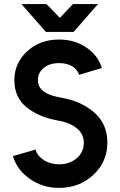

<svg xmlns="http://www.w3.org/2000/svg" viewBox="-20 -905 586 937"><path d="M85 -885 204 -749H339L458 -885H336L272 -818L207 -885ZM268 -712Q175 -712 113 -655Q82 -627 66 -591.5Q50 -556 50 -514Q50 -430 109 -382Q168 -334 261 -317Q321 -307 356 -278Q389 -250 389 -209Q389 -163 355 -133Q319 -103 268 -103Q227 -103 195 -123Q164 -142 153 -175L43 -143Q64 -74 127 -31Q189 12 268 12Q368 12 436 -52Q504 -116 504 -209Q504 -300 440 -356Q376 -412 275 -429Q213 -440 186 -465Q165 -484 165 -514Q165 -551 194 -574Q222 -597 268 -597Q306 -597 332 -582Q357 -567 366 -540L477 -573Q458 -636 400 -674Q344 -712 268 -712Z"/></svg>

Font: Unageo
Style: SemiBold
Weight: 600
Designer: Richard Sepsi
Foundry: Richard Sepsi
Version: Version 2.000